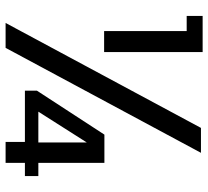

<svg xmlns="http://www.w3.org/2000/svg" viewBox="-49 -695 744 686"><g transform="rotate(90 323.0 -352.0)"><path d="M437 -698 62 0H151L526 -698ZM37 -647H91V-352H166V-704H37ZM304 -69H487V0H562V-69H609V-117H562V-353H461L304 -112ZM379 -117 489 -290V-117Z"/></g></svg>

Font: Malmofest
Style: Regular
Weight: 400
Designer: Jonny Pinhorn (Poppins), Kolossal
Version: Version 1.004;Glyphs 3.1.2 (3151)